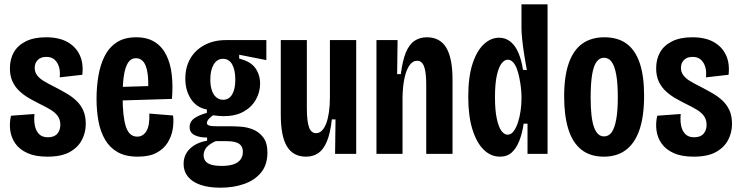

<svg xmlns="http://www.w3.org/2000/svg" viewBox="-20 -714 3438 891"><path d="M200 13Q144 13 107.5 -3.5Q71 -20 51.5 -47.5Q32 -75 27.5 -109Q23 -143 31 -177L140 -185Q137 -157 141.5 -132.5Q146 -108 160.5 -92.5Q175 -77 202 -77Q232 -77 246 -93.5Q260 -110 260 -134Q260 -159 248 -175.5Q236 -192 214.5 -205Q193 -218 164 -232Q140 -244 115.5 -258Q91 -272 70.5 -291Q50 -310 38 -336Q26 -362 26 -397Q26 -440 44.5 -472Q63 -504 100.5 -522.5Q138 -541 194 -541Q254 -541 293 -519Q332 -497 350 -458.5Q368 -420 362 -367L257 -355Q260 -380 254.5 -401Q249 -422 234.5 -436Q220 -450 195 -450Q169 -450 155 -435.5Q141 -421 141 -399Q141 -380 152 -365Q163 -350 183 -338Q203 -326 231 -312Q260 -297 287 -281.5Q314 -266 334.5 -246.5Q355 -227 366.5 -201Q378 -175 378 -139Q378 -99 360 -64.5Q342 -30 303.5 -8.5Q265 13 200 13Z M619 13Q563 13 526 -8Q489 -29 467.5 -66Q446 -103 437 -151.5Q428 -200 428 -256Q428 -310 436.5 -361Q445 -412 465 -452.5Q485 -493 521 -517Q557 -541 612 -541Q663 -541 697.5 -519.5Q732 -498 751.5 -459Q771 -420 777 -368Q783 -316 778 -255L517 -247V-310L684 -315L667 -285Q670 -341 664.5 -376Q659 -411 645.5 -427.5Q632 -444 611 -444Q588 -444 574.5 -423.5Q561 -403 555 -364Q549 -325 549 -267Q549 -174 564 -127Q579 -80 617 -80Q631 -80 642 -87Q653 -94 660.5 -107.5Q668 -121 671 -141Q674 -161 673 -187L783 -178Q787 -148 781.5 -114.5Q776 -81 758 -52Q740 -23 706.5 -5Q673 13 619 13Z M1003 157Q948 157 909.5 143.5Q871 130 851.5 105Q832 80 832 47Q832 4 862 -24.5Q892 -53 941 -61V-76Q908 -75 884 -86.5Q860 -98 860 -124Q860 -150 882.5 -165.5Q905 -181 940 -190V-206Q893 -214 866.5 -254Q840 -294 840 -349Q840 -402 863 -442Q886 -482 929 -505Q972 -528 1029 -528H1216V-435L1090 -460V-442Q1143 -429 1165 -398Q1187 -367 1187 -326Q1187 -286 1167 -251Q1147 -216 1109.5 -195.5Q1072 -175 1019 -175Q1010 -175 995.5 -176Q981 -177 968 -179Q952 -167 946 -158.5Q940 -150 940 -144Q940 -137 946 -133.5Q952 -130 963.5 -129Q975 -128 989 -128H1054Q1071 -128 1099 -126Q1127 -124 1154.5 -113Q1182 -102 1201.5 -76.5Q1221 -51 1221 -6Q1221 50 1192 86Q1163 122 1113.5 139.5Q1064 157 1003 157ZM1007 56Q1043 56 1065 48Q1087 40 1097 25Q1107 10 1107 -8Q1107 -27 1099 -37.5Q1091 -48 1078 -52.5Q1065 -57 1052 -58Q1039 -59 1030 -59H981Q952 -46 938.5 -30Q925 -14 925 6Q925 24 934.5 35Q944 46 963 51Q982 56 1007 56ZM1015 -251Q1043 -251 1057.5 -276Q1072 -301 1072 -344Q1072 -389 1057.5 -415Q1043 -441 1015 -441Q987 -441 971.5 -414.5Q956 -388 956 -345Q956 -316 963 -295Q970 -274 983.5 -262.5Q997 -251 1015 -251Z M1400 13Q1341 13 1312 -34Q1283 -81 1283 -182V-528H1404V-212Q1404 -151 1414 -123.5Q1424 -96 1447 -96Q1462 -96 1474 -108Q1486 -120 1494 -141.5Q1502 -163 1506.5 -193.5Q1511 -224 1511 -262V-528H1633V-224V0H1535L1537 -160H1520Q1513 -97 1497.5 -59Q1482 -21 1458 -4Q1434 13 1400 13Z M1727 0V-333V-528H1825L1823 -370H1840Q1848 -433 1863.5 -470.5Q1879 -508 1903.5 -524.5Q1928 -541 1961 -541Q2022 -541 2051 -492.5Q2080 -444 2080 -345V0H1958V-320Q1958 -379 1948 -405.5Q1938 -432 1916 -432Q1895 -432 1880 -410.5Q1865 -389 1857 -351Q1849 -313 1848 -264V0Z M2300 13Q2258 13 2225 -19Q2192 -51 2172.5 -113Q2153 -175 2153 -265Q2153 -358 2173 -418.5Q2193 -479 2225.5 -509Q2258 -539 2296 -539Q2326 -539 2348.5 -521Q2371 -503 2385.5 -469.5Q2400 -436 2407 -390L2425 -389Q2417 -431 2411.5 -467.5Q2406 -504 2403 -533.5Q2400 -563 2400 -584V-694H2521V-263V0H2428V-140H2410Q2404 -97 2390.5 -62Q2377 -27 2355.5 -7Q2334 13 2300 13ZM2336 -89Q2352 -89 2364 -105.5Q2376 -122 2384 -147Q2392 -172 2396 -200.5Q2400 -229 2400 -254V-269Q2400 -285 2397.5 -306.5Q2395 -328 2390.5 -351Q2386 -374 2379 -393.5Q2372 -413 2361 -425Q2350 -437 2336 -437Q2321 -437 2307.5 -419.5Q2294 -402 2285.5 -363.5Q2277 -325 2277 -262Q2277 -202 2285.5 -163Q2294 -124 2307 -106.5Q2320 -89 2336 -89Z M2782 13Q2719 13 2678 -19.5Q2637 -52 2617.5 -114.5Q2598 -177 2598 -266Q2598 -360 2619.5 -421Q2641 -482 2682.5 -511.5Q2724 -541 2785 -541Q2847 -541 2887.5 -511.5Q2928 -482 2948.5 -422Q2969 -362 2969 -270Q2969 -174 2947.5 -111.5Q2926 -49 2884.5 -18Q2843 13 2782 13ZM2783 -81Q2805 -81 2818.5 -100Q2832 -119 2839.5 -159Q2847 -199 2847 -262Q2847 -328 2839.5 -368.5Q2832 -409 2818 -427.5Q2804 -446 2783 -446Q2763 -446 2749 -428Q2735 -410 2728 -369Q2721 -328 2721 -261Q2721 -167 2736.5 -124Q2752 -81 2783 -81Z M3199 13Q3143 13 3106.5 -3.5Q3070 -20 3050.5 -47.5Q3031 -75 3026.5 -109Q3022 -143 3030 -177L3139 -185Q3136 -157 3140.5 -132.5Q3145 -108 3159.5 -92.5Q3174 -77 3201 -77Q3231 -77 3245 -93.5Q3259 -110 3259 -134Q3259 -159 3247 -175.5Q3235 -192 3213.5 -205Q3192 -218 3163 -232Q3139 -244 3114.5 -258Q3090 -272 3069.5 -291Q3049 -310 3037 -336Q3025 -362 3025 -397Q3025 -440 3043.5 -472Q3062 -504 3099.5 -522.5Q3137 -541 3193 -541Q3253 -541 3292 -519Q3331 -497 3349 -458.5Q3367 -420 3361 -367L3256 -355Q3259 -380 3253.5 -401Q3248 -422 3233.5 -436Q3219 -450 3194 -450Q3168 -450 3154 -435.5Q3140 -421 3140 -399Q3140 -380 3151 -365Q3162 -350 3182 -338Q3202 -326 3230 -312Q3259 -297 3286 -281.5Q3313 -266 3333.5 -246.5Q3354 -227 3365.5 -201Q3377 -175 3377 -139Q3377 -99 3359 -64.5Q3341 -30 3302.5 -8.5Q3264 13 3199 13Z"/></svg>

Font: Bricolage Grotesque 36pt Condensed SemiBold
Style: Regular
Weight: 600
Width: 3
Designer: Mathieu Triay
Foundry: Atelier Triay
Version: Version 1.001;gftools[0.9.33.dev8+g029e19f]